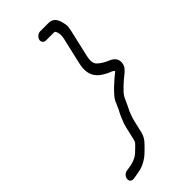

<svg xmlns="http://www.w3.org/2000/svg" viewBox="-255 -715 908 908"><g transform="rotate(-45 199.0 -261.0)"><path d="M216.8 -614H271.8C273.1 -614 274.7 -613.7 276.5 -613C285.3 -601.6 288.4 -582.2 283.5 -561L252.8 -428C235.2 -351.7 267.7 -321.3 314.8 -298C320.5 -295.2 347.3 -287.3 345.4 -279C345.3 -278.3 344.8 -278 344.2 -278L320.8 -259C305.4 -245.5 279.5 -222.6 266.8 -207C258 -197.7 251.7 -189.3 248 -182C240.1 -165.5 230.6 -139.2 220.4 -123L212.2 -105L207.5 -93C201.5 -80.6 196.9 -64.5 193.1 -48L179.7 10C178.6 14.7 177.4 18.7 175.9 22C175.6 23.3 174.6 25 172.8 27C165 36.3 154.9 44.8 145.5 54C121.1 79.8 93.3 86.4 52.8 92C19.6 98.3 14.8 145.3 48.2 142C64.9 140 80.9 136.8 98.3 133C130.6 124.9 158.4 105.4 179.8 83C200.7 61 221.1 47.1 229.7 10L243.1 -48C245.8 -59.8 250.4 -74.2 254.2 -83L259.4 -97C260.8 -100.3 262.7 -104 264.9 -108L274.6 -128C284.4 -149.3 289.7 -165 302.6 -180C313.1 -191.7 335.7 -213.4 347.5 -223L370.9 -242C384.8 -253.3 393.2 -265 396 -277C403.5 -309.8 383.2 -327 360.6 -336C340.7 -344.2 320.9 -356.1 307.4 -370L301.7 -380L299 -394C298.4 -403.3 300.1 -416.4 302.8 -428L333.5 -561C336.5 -573.9 338.9 -593.1 337 -602C331.3 -630.7 323.3 -664 283.3 -664H228.3C215.1 -664 200.6 -652.2 197.5 -639C194.5 -625.8 203.5 -614 216.8 -614Z"/></g></svg>

Font: HoneyBee
Style: BookIt
Weight: 300
Foundry: Cannot Into Space Fonts
Version: Version 0.89